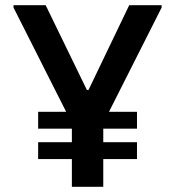

<svg xmlns="http://www.w3.org/2000/svg" viewBox="-20 -720 681 740"><path d="M156 -700 315 -373H321L478 -700H603V-691L400 -289H508V-224H378V-172H508V-107H378V0H257V-107H127V-172H257V-224H127V-289H235L32 -691V-700Z"/></svg>

Font: Lopes Sans SemiBold
Style: Regular
Weight: 600
Designer: Gabriel Lam, Diego Maldonado
Foundry: TypeRant, Foresti Design
Version: Version 4.000